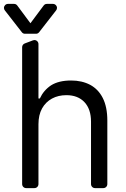

<svg xmlns="http://www.w3.org/2000/svg" viewBox="-37 -966 648 986"><path d="M76.7 -21V-723.7Q76.7 -730.1 80.4 -735.4Q84.2 -740.8 90.2 -742.9L132.5 -758.9Q137.4 -760.3 139.6 -760.3Q148.1 -760.3 154.3 -754.3Q160.5 -748.2 160.5 -739.3V-460.2H167.6Q186.8 -502.1 225.1 -527.7Q264.6 -552.6 328.1 -552.6Q383.5 -552.6 425.8 -530.5Q468 -507.8 490.8 -462.7Q514.2 -416.9 514.2 -346.6V-21Q514.2 -12.1 508.2 -6Q502.1 0 493.3 0H451Q442.5 0 436.4 -6Q430.4 -12.1 430.4 -21V-340.9Q430.4 -405.5 396.7 -441.4Q362.9 -477.3 304 -477.3Q262.4 -477.3 230.1 -459.9Q197.4 -442.1 179 -409.1Q160.5 -375.7 160.5 -328.1V-21Q160.5 -12.1 154.5 -6Q148.4 0 139.6 0H97.3Q88.8 0 82.7 -6Q76.7 -12.1 76.7 -21ZM35.2 -946H4.3Q-4.6 -946 -10.7 -939.8Q-16.7 -933.6 -16.7 -925.4Q-16.7 -918.3 -12.1 -912.6L74.9 -800.8Q81 -792.6 91.3 -792.6H147.7Q158 -792.6 164.1 -800.8L251.1 -912.6Q255.7 -918.3 255.7 -925.4Q255.7 -933.6 249.6 -939.8Q243.6 -946 234.7 -946H203.8Q193.5 -946 187.1 -937.5L119.3 -846.6L51.8 -937.5Q45.5 -946 35.2 -946Z"/></svg>

Font: DeltaSans
Style: Regular
Weight: 400
Designer: Rasmus Andersson
Foundry: rsms
Version: Version 3.012